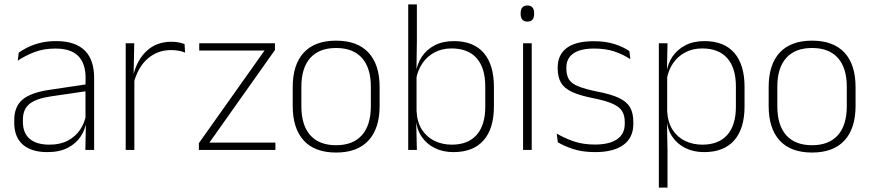

<svg xmlns="http://www.w3.org/2000/svg" viewBox="-20 -684 3978 876"><path d="M409.5 0H369.5L372 -125L370 -131.5V-290L370.5 -328Q370.5 -394.5 337 -428.5Q303.5 -462.5 232.5 -462.5Q178.5 -462.5 135.2 -445.5Q92 -428.5 61 -407L65.5 -444Q82 -456 106.8 -468.2Q131.5 -480.5 164 -488.5Q196.5 -496.5 237 -496.5Q282 -496.5 314.8 -485Q347.5 -473.5 368.5 -451.8Q389.5 -430 399.5 -399Q409.5 -368 409.5 -328.5ZM196 10Q123.5 10 84.2 -24.2Q45 -58.5 45 -124V-136.5Q45 -197.5 83 -229.8Q121 -262 208 -274.5L379.5 -300L381.5 -269L213.5 -244.5Q145 -234.5 114.8 -210Q84.5 -185.5 84.5 -138.5V-128Q84.5 -77 115.5 -50.5Q146.5 -24 206 -24Q254.5 -24 289.2 -42.2Q324 -60.5 345.2 -91.8Q366.5 -123 373 -162L383.5 -131H374.5Q369.5 -94 348.5 -61.8Q327.5 -29.5 289.5 -9.8Q251.5 10 196 10Z M590 -305 577 -334 587.5 -337.5Q604 -409.5 649 -451.5Q694 -493.5 762 -493.5Q781.5 -493.5 796.5 -490.2Q811.5 -487 822 -483L824.5 -444Q812 -449.5 795.5 -452.5Q779 -455.5 759.5 -455.5Q700 -455.5 655 -417.5Q610 -379.5 590 -305ZM593 0H553.5V-486.5H592.5L589.5 -338L593 -334.5Z M935.5 -33.5H1236.5V0H887.5V-31L1187 -453.5H889V-486.5H1234.5V-456Z M1513.5 12Q1416 12 1365.8 -43Q1315.5 -98 1315.5 -201V-286.5Q1315.5 -389.5 1366 -444Q1416.5 -498.5 1513.5 -498.5Q1610.5 -498.5 1661.2 -444Q1712 -389.5 1712 -286.5V-201Q1712 -98 1661.2 -43Q1610.5 12 1513.5 12ZM1513.5 -21.5Q1590.5 -21.5 1631.2 -67.2Q1672 -113 1672 -199.5V-288Q1672 -374 1631.5 -419.5Q1591 -465 1513.5 -465Q1436 -465 1395.5 -419.5Q1355 -374 1355 -288V-199.5Q1355 -113 1395.5 -67.2Q1436 -21.5 1513.5 -21.5Z M2049 10Q2000.5 10 1963 -8.8Q1925.5 -27.5 1903 -61.5Q1880.5 -95.5 1877.5 -141H1864.5L1880.5 -177.5Q1883 -126.5 1905.2 -92.2Q1927.5 -58 1963 -41Q1998.5 -24 2041.5 -24Q2115 -24 2154.5 -68.2Q2194 -112.5 2194 -197.5V-289.5Q2194 -374 2154.8 -418.5Q2115.5 -463 2040 -463Q1997 -463 1963.2 -445.2Q1929.5 -427.5 1907.8 -396Q1886 -364.5 1878.5 -322.5L1866 -354H1877.5Q1883.5 -393.5 1905 -425.8Q1926.5 -458 1963.2 -477.2Q2000 -496.5 2051 -496.5Q2140 -496.5 2186.8 -442.8Q2233.5 -389 2233.5 -287.5V-199Q2233.5 -97 2186.2 -43.5Q2139 10 2049 10ZM1882 0H1842.5V-664H1882V-497.5L1880 -358.5L1880.5 -347V-140L1879 -126.5Z M2406 0H2366.5V-486.5H2406ZM2386.5 -585.5Q2371 -585.5 2363.2 -594.5Q2355.5 -603.5 2355.5 -620.5V-624.5Q2355.5 -641 2363.2 -650Q2371 -659 2386.5 -659Q2401.5 -659 2409.2 -650Q2417 -641 2417 -624.5V-620.5Q2417 -603 2409.2 -594.2Q2401.5 -585.5 2386.5 -585.5Z M2695.5 10Q2637 10 2594.5 -4.2Q2552 -18.5 2525 -35L2520 -74.5Q2556 -53.5 2598 -39Q2640 -24.5 2695 -24.5Q2759.5 -24.5 2795 -48.5Q2830.5 -72.5 2830.5 -119V-127Q2830.5 -157 2818.5 -176.8Q2806.5 -196.5 2775.5 -210.5Q2744.5 -224.5 2687 -236Q2625.5 -248 2590 -264.5Q2554.5 -281 2539.5 -306.8Q2524.5 -332.5 2524.5 -371.5V-376Q2524.5 -434 2565.5 -465Q2606.5 -496 2689 -496Q2745.5 -496 2786 -482.2Q2826.5 -468.5 2851.5 -451L2856 -414Q2824.5 -435 2784.2 -448.8Q2744 -462.5 2691 -462.5Q2647 -462.5 2619 -452Q2591 -441.5 2577.5 -422.2Q2564 -403 2564 -376V-371.5Q2564 -340.5 2576.2 -321.2Q2588.5 -302 2619.2 -289.8Q2650 -277.5 2703.5 -266.5Q2767 -254.5 2803.2 -237.5Q2839.5 -220.5 2854.5 -194.2Q2869.5 -168 2869.5 -128.5V-118.5Q2869.5 -55.5 2824.2 -22.8Q2779 10 2695.5 10Z M3192.5 10Q3144 10 3106.5 -8.8Q3069 -27.5 3046.5 -61.5Q3024 -95.5 3021.5 -141H3008.5L3024 -177.5Q3026.5 -126.5 3048.5 -92.2Q3070.5 -58 3106 -41Q3141.5 -24 3184.5 -24Q3258.5 -24 3298 -68.2Q3337.5 -112.5 3337.5 -197V-289.5Q3337.5 -374 3298.2 -418.5Q3259 -463 3183.5 -463Q3140.5 -463 3106.8 -445.2Q3073 -427.5 3051.2 -396Q3029.5 -364.5 3022 -322.5L3009 -354H3021Q3026.5 -393.5 3048.2 -425.8Q3070 -458 3106.8 -477.2Q3143.5 -496.5 3194.5 -496.5Q3283.5 -496.5 3330.2 -442.8Q3377 -389 3377 -287.5V-199Q3377 -97 3329.8 -43.5Q3282.5 10 3192.5 10ZM3025.5 172H2986V-486.5H3025.5L3023 -361L3024 -346V-138.5L3023 -128L3025.5 4.5Z M3685 12Q3587.5 12 3537.2 -43Q3487 -98 3487 -201V-286.5Q3487 -389.5 3537.5 -444Q3588 -498.5 3685 -498.5Q3782 -498.5 3832.8 -444Q3883.5 -389.5 3883.5 -286.5V-201Q3883.5 -98 3832.8 -43Q3782 12 3685 12ZM3685 -21.5Q3762 -21.5 3802.8 -67.2Q3843.5 -113 3843.5 -199.5V-288Q3843.5 -374 3803 -419.5Q3762.5 -465 3685 -465Q3607.5 -465 3567 -419.5Q3526.5 -374 3526.5 -288V-199.5Q3526.5 -113 3567 -67.2Q3607.5 -21.5 3685 -21.5Z"/></svg>

Font: Anek Kannada ExtraLight
Style: Regular
Weight: 250
Version: Version 1.003